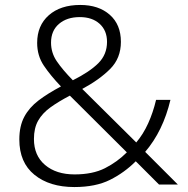

<svg xmlns="http://www.w3.org/2000/svg" viewBox="-20 -745 757 775"><path d="M304 -725Q378 -725 423 -685.5Q468 -646 468 -576Q468 -510 424.5 -466.5Q381 -423 312 -386L530 -170Q558 -203 578 -247Q598 -291 610 -342H668Q638 -216 566 -132L698 0H622L528 -94Q482 -48 424 -19Q366 10 280 10Q180 10 119 -39.5Q58 -89 58 -182Q58 -236 78 -273.5Q98 -311 135.5 -339.5Q173 -368 226 -396Q184 -440 157 -480Q130 -520 130 -572Q130 -642 177 -683.5Q224 -725 304 -725ZM302 -676Q250 -676 218 -648.5Q186 -621 186 -573Q186 -532 209 -498Q232 -464 274 -421Q342 -455 377 -490Q412 -525 412 -576Q412 -622 382 -649Q352 -676 302 -676ZM262 -359Q216 -335 183.5 -311.5Q151 -288 134 -258Q117 -228 117 -184Q117 -117 162 -79Q207 -41 281 -41Q354 -41 403.5 -66Q453 -91 492 -130Z"/></svg>

Font: BC Sans Light
Style: Regular
Weight: 300
Designer: Monotype Design Team
Foundry: Monotype Imaging Inc.
Version: Version 2.000;GOOG;noto-source:20170915:90ef993387c0